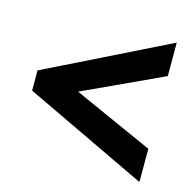

<svg xmlns="http://www.w3.org/2000/svg" viewBox="-79 -686 662 653"><g transform="rotate(15 251.5 -359.5)"><path d="M466 -114 33 -320V-391L466 -605V-487L185 -357L466 -231Z"/></g></svg>

Font: Noto Sans Condensed
Style: Regular
Weight: 400
Width: 3
Version: Version 2.013